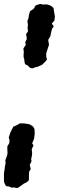

<svg xmlns="http://www.w3.org/2000/svg" viewBox="-65 -731 297 968"><path d="M85 -390 76 -400 62 -407 59 -416 57 -433 54 -443V-459L55 -468L53 -487L65 -505L62 -517L70 -534L69 -547L66 -558L76 -573L74 -592L76 -605L73 -625L78 -637L81 -655L86 -674L105 -687L115 -704L137 -711L154 -708L171 -709L187 -704L196 -699L205 -690L207 -676L209 -664L212 -647L209 -627L196 -612L206 -598L197 -585L192 -564L189 -549L178 -530L180 -518L182 -505L175 -484L168 -462V-445L172 -431L161 -418L148 -405L127 -395L114 -392L98 -386ZM70 -107 85 -104 102 -93 109 -80 110 -58 108 -40 106 -29 97 -8 104 2 95 21 97 39 96 54 92 71 94 82 85 100 90 122 82 134 81 155V172L79 180L68 189L55 195L41 205L29 214L21 217L4 214L-7 215L-17 210L-35 207L-42 193L-45 184V158V142L-43 131L-40 108L-37 92L-38 77L-30 55L-27 42L-28 23V7L-18 -10L-17 -26L-21 -37L-14 -59L-8 -73L2 -92L24 -102L34 -109H55Z"/></svg>

Font: Winky Rough Medium
Style: Italic
Weight: 500
Italic angle: -8.97852°
Designer: Simon Atzbach
Foundry: typofactur
Version: Version 1.206; ttfautohint (v1.8.4.7-5d5b)